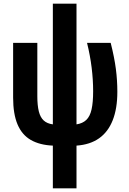

<svg xmlns="http://www.w3.org/2000/svg" viewBox="-20 -779 699 1039"><path d="M394 -106Q427 -111 447 -130Q467 -149 475.5 -187Q484 -225 484 -285Q484 -347 476 -412.5Q468 -478 451 -547H579Q599 -468 607 -406Q615 -344 615 -282Q615 -192 590 -128.5Q565 -65 516 -30.5Q467 4 394 9V240H266V9Q195 6 147 -21.5Q99 -49 75 -105.5Q51 -162 51 -251V-547H182V-258Q182 -209 190 -176.5Q198 -144 216.5 -127Q235 -110 266 -106V-759H394Z"/></svg>

Font: Noto Sans Display ExtraCondensed
Style: Bold
Weight: 700
Width: 2
Designer: Monotype Design Team
Foundry: Monotype Imaging Inc.
Version: Version 2.003